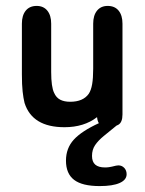

<svg xmlns="http://www.w3.org/2000/svg" viewBox="-20 -420 491 649"><path d="M308 -24Q310 -4 320.5 3Q331 10 343 10Q365 10 379.5 2Q394 -6 394 -33V-340Q394 -368 381 -384Q368 -400 344 -400Q321 -400 308 -384Q295 -368 295 -340V-188Q295 -156 291.5 -135.5Q288 -115 280 -103Q261 -76 217 -76Q197 -76 183.5 -83Q170 -90 163 -106Q153 -126 153 -177V-340Q153 -368 140 -384Q127 -400 104 -400Q80 -400 67 -384Q54 -368 54 -340V-169Q54 -133 56.5 -110.5Q59 -88 63 -72Q89 10 198 10Q264 10 308 -24ZM377 2 315 -4Q256 23 229.5 52Q203 81 203 123Q203 167 230.5 188Q258 209 317 209Q361 209 384.5 198.5Q408 188 408 169Q408 156 400 147.5Q392 139 380 139Q378 139 376 139.5Q374 140 372 140Q356 144 349 145Q342 146 335 146Q313 146 302 136.5Q291 127 291 107Q291 86 301.5 70.5Q312 55 331 39.5Q350 24 377 2Z"/></svg>

Font: Beiruti SemiBold
Style: Regular
Weight: 600
Designer: Arlette Boutros
Foundry: Boutros
Version: Version 1.41